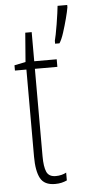

<svg xmlns="http://www.w3.org/2000/svg" viewBox="-55 -843 380 834"><g transform="rotate(-5 135.5 -426.0)"><path d="M157 -75Q170 -75 182 -78Q194 -81 203 -86V-52Q192 -47 179.5 -44Q167 -41 151 -41Q104 -41 87 -73Q70 -105 70 -167V-547H20V-570L69 -580L79 -707H107V-580H205V-547H107V-166Q107 -120 117 -97.5Q127 -75 157 -75ZM271 -801Q268 -783 260 -752.5Q252 -722 242.5 -692.5Q233 -663 223 -648H204V-661Q206 -668 210 -687.5Q214 -707 218 -732Q222 -757 225 -778.5Q228 -800 229 -811H271Z"/></g></svg>

Font: Noto Sans Tamil UI ExtraCondensed ExtraLight
Style: Regular
Weight: 200
Width: 2
Designer: Jelle Bosma - Monotype Design Team
Foundry: Monotype Imaging Inc.
Version: Version 2.004; ttfautohint (v1.8.4.7-5d5b)